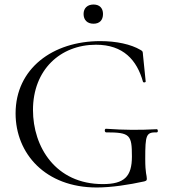

<svg xmlns="http://www.w3.org/2000/svg" viewBox="-20 -818 753 850"><path d="M408 12C473 12 551 0 619 -15C628 -18 630 -19 630 -27C630 -43 623 -48 623 -115C623 -221 627 -233 674 -232C681 -232 680 -246 674 -246C597 -242 534 -242 449 -248C442 -248 442 -232 450 -232C556 -232 564 -221 564 -125C564 -36 530 -3 435 -3C226 -3 126 -168 126 -331C126 -509 247 -620 405 -620C526 -620 586 -552 613 -456C615 -451 625 -453 625 -457L613 -575C612 -591 612 -591 602 -597C560 -622 495 -636 424 -636C213 -636 49 -514 49 -316C49 -138 181 12 408 12ZM394 -713C421 -713 436 -729 436 -756C436 -782 421 -798 394 -798C367 -798 350 -782 350 -756C350 -730 366 -713 394 -713Z"/></svg>

Font: Cormorant Garamond
Style: Regular
Weight: 400
Designer: Christian Thalmann (Catharsis Fonts)
Foundry: Catharsis Fonts
Version: Version 4.002;Glyphs 3.4 (3410)